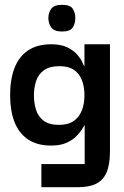

<svg xmlns="http://www.w3.org/2000/svg" viewBox="-20 -595 515 798"><path d="M152 183V87H332V-73H330Q329 -71 321 -58Q313 -45 297.5 -29Q282 -13 256.5 -1.5Q231 10 193 10Q133 10 95 -16.5Q57 -43 39.5 -90Q22 -137 22 -199Q22 -264 40 -311.5Q58 -359 96 -385Q134 -411 193 -411Q233 -411 259 -398.5Q285 -386 300 -369Q315 -352 321.5 -338Q328 -324 329 -321H331V-411H437V35Q437 90 422.5 122.5Q408 155 379 169Q350 183 304 183ZM225 -76Q263 -76 286 -92Q309 -108 320 -135.5Q331 -163 331 -199Q331 -234 320.5 -261.5Q310 -289 287.5 -304.5Q265 -320 227 -320Q186 -320 162.5 -303Q139 -286 130 -258Q121 -230 121 -199Q121 -168 129.5 -139.5Q138 -111 161 -93.5Q184 -76 225 -76ZM238 -464Q205 -464 193 -481Q181 -498 181 -520Q181 -542 193 -558.5Q205 -575 238 -575Q272 -575 282.5 -558.5Q293 -542 293 -520Q293 -498 282.5 -481Q272 -464 238 -464Z"/></svg>

Font: Darker Grotesque Light
Style: Bold
Weight: 700
Version: Version 1.000;gftools[0.9.28]